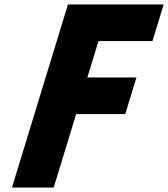

<svg xmlns="http://www.w3.org/2000/svg" viewBox="-20 -845 757 865"><path d="M717.3 -825H286.1L33.9 0H221.9L323.1 -331H544.3L594.7 -496H373.5L423.7 -660H666.9Z"/></svg>

Font: Hussar
Style: BdSuprConOblThree
Weight: 700
Foundry: Cannot Into Space Fonts
Version: Version 2.00